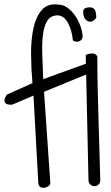

<svg xmlns="http://www.w3.org/2000/svg" viewBox="-40 -864 515 890"><path d="M16.6 -378.9Q-2.9 -377.9 -10.7 -382.8Q-18.6 -387.7 -19.5 -395Q-20.5 -402.3 -16.6 -410.6Q-12.7 -418.9 -7.8 -425.8L110.4 -478.5Q104.5 -545.9 104 -613.3Q103.5 -680.7 115.2 -733.9Q127 -787.1 153.8 -817.9Q180.7 -848.6 229.5 -842.8Q252.9 -842.8 273.4 -827.6Q293.9 -812.5 309.1 -790Q324.2 -767.6 333.5 -741.2Q342.8 -714.8 342.8 -693.4Q341.8 -683.6 335.9 -678.2Q330.1 -672.9 323.2 -671.4Q316.4 -669.9 309.1 -671.4Q301.8 -672.9 297.9 -676.8Q293.9 -711.9 285.6 -734.4Q277.3 -756.8 267.1 -770Q256.8 -783.2 246.1 -788.1Q235.4 -793 227.5 -793Q196.3 -792 181.2 -770.5Q166 -749 160.2 -710.4Q154.3 -671.9 155.8 -617.7Q157.2 -563.5 160.2 -497.1L371.1 -573.2Q381.8 -566.4 385.7 -556.2Q389.6 -545.9 376 -525.4L164.1 -438.5L193.4 -13.7Q191.4 -5.9 183.6 -0.5Q175.8 4.9 166 6.3Q156.2 7.8 147.9 3.4Q139.6 -1 137.7 -13.7L115.2 -420.9ZM357.4 -609.4Q363.3 -612.3 371.1 -614.3Q378.9 -616.2 386.2 -616.2Q393.6 -616.2 400.4 -613.3Q407.2 -610.4 411.1 -602.5Q411.1 -539.1 412.6 -465.3Q414.1 -391.6 416.5 -315.9Q418.9 -240.2 420.9 -167Q422.9 -93.8 424.8 -31.2Q425.8 -16.6 417 -8.8Q408.2 -1 397.9 -1Q387.7 -1 378.9 -8.3Q370.1 -15.6 370.1 -31.2ZM345.7 -808.6Q345.7 -821.3 354.5 -825.7Q363.3 -830.1 374 -830.1Q395.5 -830.1 400.9 -815.9Q406.2 -801.8 406.2 -783.2Q400.4 -771.5 390.6 -766.6Q380.9 -761.7 370.6 -764.6Q360.4 -767.6 353 -778.3Q345.7 -789.1 345.7 -808.6Z"/></svg>

Font: Shadows Into Light Two
Style: Regular
Weight: 400
Designer: Kimberly Geswein
Foundry: Kimberly Geswein
Version: Version 1.003 2012